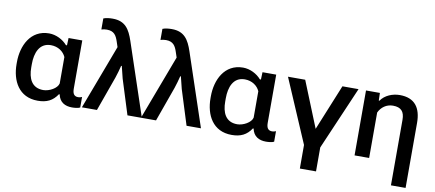

<svg xmlns="http://www.w3.org/2000/svg" viewBox="-80 -1069 3560 1570"><g transform="rotate(10 1700.5 -284.5)"><path d="M256.8 9.8C331.5 9.8 380.9 -14.6 419.4 -72.8H425.3C438.5 -8.8 485.4 15.1 542 15.1C559.6 15.1 594.2 13.2 609.4 3.9V-83.5C599.1 -79.1 588.9 -76.2 578.1 -76.2C540 -76.2 530.8 -103 530.8 -141.1V-539.1H417L414.6 -478H405.8C371.1 -518.6 313 -548.8 254.9 -548.8C100.1 -548.8 35.2 -407.2 35.2 -271.5V-256.3C35.2 -117.7 99.6 9.8 256.8 9.8ZM286.1 -84C189.5 -84 158.2 -160.2 158.2 -249V-278.3C158.2 -367.7 189 -456.5 285.2 -456.5C345.7 -456.5 391.1 -423.3 410.2 -379.9V-160.6C400.9 -119.1 336.4 -84 286.1 -84Z M622.6 0H747.6L850.6 -287.6C861.8 -319.8 871.6 -356.4 879.9 -389.6H885.3C893.1 -357.4 901.9 -320.8 910.2 -289.1L1001 0H1120.6L918.5 -603.5C887.7 -695.3 850.1 -757.8 745.6 -757.8C721.2 -757.8 691.4 -755.4 668.9 -746.1V-654.3C682.6 -658.7 698.2 -661.1 714.4 -661.1C774.9 -661.1 793.9 -626.5 809.6 -579.1L824.2 -535.2Z M1113.3 0H1238.3L1341.3 -287.6C1352.5 -319.8 1362.3 -356.4 1370.6 -389.6H1376C1383.8 -357.4 1392.6 -320.8 1400.9 -289.1L1491.7 0H1611.3L1409.2 -603.5C1378.4 -695.3 1340.8 -757.8 1236.3 -757.8C1211.9 -757.8 1182.1 -755.4 1159.7 -746.1V-654.3C1173.3 -658.7 1189 -661.1 1205.1 -661.1C1265.6 -661.1 1284.7 -626.5 1300.3 -579.1L1314.9 -535.2Z M1867.2 9.8C1941.9 9.8 1991.2 -14.6 2029.8 -72.8H2035.6C2048.8 -8.8 2095.7 15.1 2152.3 15.1C2169.9 15.1 2204.6 13.2 2219.7 3.9V-83.5C2209.5 -79.1 2199.2 -76.2 2188.5 -76.2C2150.4 -76.2 2141.1 -103 2141.1 -141.1V-539.1H2027.3L2024.9 -478H2016.1C1981.4 -518.6 1923.3 -548.8 1865.2 -548.8C1710.4 -548.8 1645.5 -407.2 1645.5 -271.5V-256.3C1645.5 -117.7 1710 9.8 1867.2 9.8ZM1896.5 -84C1799.8 -84 1768.6 -160.2 1768.6 -249V-278.3C1768.6 -367.7 1799.3 -456.5 1895.5 -456.5C1956.1 -456.5 2001.5 -423.3 2020.5 -379.9V-160.6C2011.2 -119.1 1946.8 -84 1896.5 -84Z M2599.1 183.6V-15.6L2824.7 -539.1H2690.9L2535.6 -158.7L2381.8 -539.1H2238.8L2464.8 -12.2V183.6Z M3222.2 189.5H3343.8V-350.6C3343.8 -475.6 3290 -550.3 3166.5 -550.3C3106.9 -550.3 3043 -525.4 3009.3 -475.6H3003.9L3002 -539.1H2886.7V0H3007.8V-377.4C3029.3 -423.3 3071.8 -455.1 3126 -455.1C3193.8 -455.1 3222.2 -422.4 3222.2 -354.5Z"/></g></svg>

Font: Winston SemiBold
Style: Regular
Weight: 600
Designer: Vernon Adams, Kim Jin-seong, David Berlow, Cristiano Sobral
Foundry: The Winston Project Authors
Version: Version 3.004